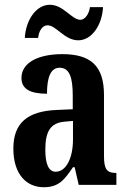

<svg xmlns="http://www.w3.org/2000/svg" viewBox="-20 -775 534 805"><path d="M308 -606C365 -606 408 -670 412 -745H357C354 -718 337 -692 317 -692C281 -692 246 -755 189 -755C131 -755 88 -690 84 -616H140C142 -643 157 -669 179 -669C216 -669 250 -606 308 -606ZM163 10C225 10 249 -19 286 -74H293L310 0H468V-50H465C428 -50 416 -66 416 -121V-377C416 -502 357 -548 241 -548C145 -548 70 -515 70 -448C70 -403 105 -382 177 -382C177 -450 192 -491 230 -491C272 -491 285 -449 285 -374V-317L218 -314C96 -309 36 -260 36 -152C36 -42 93 10 163 10ZM213 -55C183 -55 170 -90 170 -147C170 -222 190 -260 252 -265L286 -268V-191C286 -111 257 -55 213 -55Z"/></svg>

Font: Noto Serif Lao ExtraCondensed
Style: Bold
Weight: 700
Width: 2
Designer: Monotype Design Team
Foundry: Monotype Imaging Inc.
Version: Version 2.003